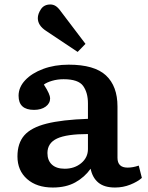

<svg xmlns="http://www.w3.org/2000/svg" viewBox="-20 -824 660 858"><path d="M216 14Q144 14 101 -24Q58 -62 58 -125Q58 -184 88.5 -219Q119 -254 188 -271.5Q257 -289 373 -293V-362Q373 -410 351.5 -440Q330 -470 264 -470Q237 -470 213 -463Q189 -456 176 -446Q191 -423 197.5 -408Q204 -393 204 -385Q204 -362 184 -347.5Q164 -333 132 -333Q63 -333 63 -396Q63 -434 92.5 -465.5Q122 -497 173 -516Q224 -535 287 -535Q402 -535 453.5 -487Q505 -439 505 -348V-119Q505 -75 550 -75Q574 -75 600 -84L614 -29Q595 -12 562.5 1Q530 14 494 14Q446 14 419.5 -8Q393 -30 385 -70Q358 -32 316.5 -9Q275 14 216 14ZM269 -70Q313 -70 343 -95Q373 -120 373 -158V-225Q278 -225 235 -205Q192 -185 192 -140Q192 -107 212 -88.5Q232 -70 269 -70ZM327 -592 186 -686Q149 -710 149 -743Q149 -762 163 -783Q177 -804 205 -804Q218 -804 229 -797Q240 -790 252 -773L362 -628Z"/></svg>

Font: Literata 7pt SemiBold
Style: Regular
Weight: 600
Designer: Latin by Veronika Burian and Jose Scaglione. Greek by Irene Vlachou. Cyrillic by Vera Evstafieva.
Foundry: TypeTogether
Version: Version 3.002